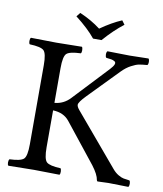

<svg xmlns="http://www.w3.org/2000/svg" viewBox="-89 -884 815 959"><g transform="rotate(10 318.5 -405.0)"><path d="M325.2 -696.8Q289.1 -741.7 224.1 -792L240.2 -812Q300.3 -786.1 346.2 -751Q403.3 -791 453.1 -812L467.8 -792Q418 -753.9 368.2 -696.8ZM190.9 -122.1Q190.9 -62 206.5 -47.6Q222.2 -33.2 277.8 -30.8Q281.7 -25.9 282 -13.9Q282.2 -2 277.8 2Q188 0 148.9 0Q108.9 0 19 2Q14.2 -2 14.2 -13.9Q14.2 -25.9 19 -30.8Q75.2 -32.7 90.6 -47.4Q106 -62 106 -122.1V-522.9Q106 -583 90.6 -597.4Q75.2 -611.8 19 -613.8Q14.2 -617.7 14.2 -629.9Q14.2 -642.1 19 -647Q108.9 -645 147.9 -645Q186 -645 277.8 -647Q281.7 -642.1 282 -630.1Q282.2 -618.2 277.8 -613.8Q221.7 -611.8 206.3 -597.4Q190.9 -583 190.9 -522.9V-347.2Q237.3 -351.1 270 -386.2L435.1 -562Q450.2 -578.1 454.1 -588.6Q458 -599.1 450 -604Q441.9 -608.9 433.3 -610.4Q424.8 -611.8 407.2 -613.8Q402.3 -617.7 402.1 -629.9Q401.9 -642.1 407.2 -647Q481.4 -645 520 -645Q553.2 -645 615.2 -647Q620.1 -642.1 620.1 -630.1Q620.1 -618.2 615.2 -613.8Q589.4 -611.8 573.7 -608.9Q558.1 -606 534.7 -593.5Q511.2 -581.1 488.8 -558.1L341.8 -407.2Q306.6 -371.1 307.1 -357.9Q307.1 -348.1 319.8 -333L539.1 -73.2Q553.2 -56.2 569.6 -46.6Q585.9 -37.1 596.9 -35.2Q607.9 -33.2 627 -30.8Q631.8 -25.9 631.8 -13.9Q631.8 -2 627 2Q561 0 525.9 0Q511.7 0 472.2 2Q468.3 2 466.8 -3.9Q462.9 -31.7 431.2 -73.2L273.9 -271Q245.1 -307.1 190.9 -309.1Z"/></g></svg>

Font: Linux Libertine O
Style: Regular
Weight: 400
Designer: Philipp H. Poll
Foundry: Philipp H. Poll
Version: Version 5.3.0